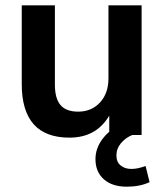

<svg xmlns="http://www.w3.org/2000/svg" viewBox="-20 -509 619 724"><path d="M242 10Q62 10 62 -192V-489H187V-190Q187 -138 208 -113Q229 -88 275 -88Q325 -88 357 -122.5Q389 -157 389 -214V-489H514V0H392V-73Q343 10 242 10ZM458 195Q403 195 371.5 167Q340 139 340 91Q340 49 368 13Q396 -23 442 -42L479 0Q454 10 436.5 30.5Q419 51 419 77Q419 102 435 115Q451 128 475 128Q489 128 502 125Q515 122 529 117L544 178Q507 195 458 195Z"/></svg>

Font: Nunito Sans
Style: Bold
Weight: 700
Designer: Vernon Adams
Foundry: Vernon Adams
Version: Version 3.101; ttfautohint (v1.8.4.7-5d5b);gftools[0.9.27]